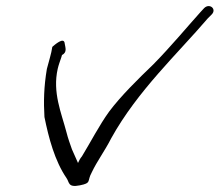

<svg xmlns="http://www.w3.org/2000/svg" viewBox="-20 -587 726 635"><path d="M135 -359C125 -300 124 -250 127 -200C141 -131 161 -55 200 2C210 16 204 34 244 26C284 18 267 13 283 -16C302 -56 325 -85 348 -130C435 -287 568 -410 667 -526L680 -539C698 -557 673 -578 655 -560L643 -547C598 -497 545 -433 487 -374C437 -326 380 -270 341 -218C309 -174 278 -114 251 -70C245 -63 241 -55 238 -48L218 -93C212 -110 205 -129 200 -149C183 -214 153 -281 171 -360C174 -373 179 -386 183 -398L185 -405C203 -414 196 -430 194 -443C192 -467 160 -438 153 -432C150 -410 141 -383 135 -359Z"/></svg>

Font: Stray Cat
Style: SuExtObl
Weight: 400
Version: Version 1.0